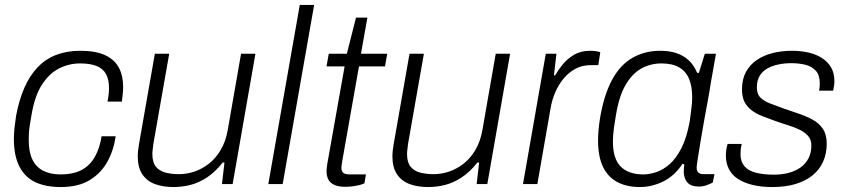

<svg xmlns="http://www.w3.org/2000/svg" viewBox="-20 -743 3421 775"><path d="M225 12Q164 12 122 -8Q80 -28 58 -71.5Q36 -115 36 -182Q36 -203 38.5 -226.5Q41 -250 45 -276Q57 -340 78.5 -389Q100 -438 132 -471.5Q164 -505 207 -521.5Q250 -538 304 -538Q367 -538 405 -520Q443 -502 460 -469.5Q477 -437 477 -393Q477 -379 475.5 -364.5Q474 -350 472 -333H414Q417 -348 418.5 -361.5Q420 -375 420 -387Q420 -422 408 -444Q396 -466 370 -476.5Q344 -487 303 -487Q259 -487 219 -467Q179 -447 149.5 -401.5Q120 -356 107 -278Q102 -251 99.5 -232.5Q97 -214 96.5 -201.5Q96 -189 96 -178Q96 -129 111 -98.5Q126 -68 155 -53.5Q184 -39 223 -39Q277 -39 310.5 -57.5Q344 -76 363.5 -111Q383 -146 390 -193H447Q439 -137 413.5 -90.5Q388 -44 342 -16Q296 12 225 12Z M680 12Q638 12 605.5 0Q573 -12 554.5 -39.5Q536 -67 536 -112Q536 -124 537.5 -136Q539 -148 541 -161L605 -526H663L599 -162Q598 -151 596.5 -140.5Q595 -130 595 -122Q595 -88 609 -70.5Q623 -53 647.5 -46.5Q672 -40 702 -40Q734 -40 765 -50.5Q796 -61 823.5 -82.5Q851 -104 871 -138Q891 -172 899 -217L953 -526H1011L919 0H876L886 -87H879Q848 -48 815 -26.5Q782 -5 748.5 3.5Q715 12 680 12Z M1063 0 1190 -723H1248L1121 0Z M1374 11Q1346 11 1329 3Q1312 -5 1305 -19Q1298 -33 1298 -53Q1298 -59 1299 -66.5Q1300 -74 1301 -81L1371 -475H1298L1307 -526H1380L1417 -672H1463L1437 -526H1543L1534 -475H1429L1362 -96Q1361 -88 1359.5 -80Q1358 -72 1358 -67Q1358 -52 1365.5 -45.5Q1373 -39 1393 -39H1457L1451 -3Q1440 2 1426.5 5Q1413 8 1399 9.5Q1385 11 1374 11Z M1708 12Q1666 12 1633.5 0Q1601 -12 1582.5 -39.5Q1564 -67 1564 -112Q1564 -124 1565.5 -136Q1567 -148 1569 -161L1633 -526H1691L1627 -162Q1626 -151 1624.5 -140.5Q1623 -130 1623 -122Q1623 -88 1637 -70.5Q1651 -53 1675.5 -46.5Q1700 -40 1730 -40Q1762 -40 1793 -50.5Q1824 -61 1851.5 -82.5Q1879 -104 1899 -138Q1919 -172 1927 -217L1981 -526H2039L1947 0H1904L1914 -87H1907Q1876 -48 1843 -26.5Q1810 -5 1776.5 3.5Q1743 12 1708 12Z M2091 0 2183 -526H2226L2216 -439H2221Q2232 -459 2250.5 -482Q2269 -505 2296.5 -521.5Q2324 -538 2362 -538Q2376 -538 2387.5 -536Q2399 -534 2403 -532L2395 -480H2364Q2330 -480 2303 -465.5Q2276 -451 2255.5 -426.5Q2235 -402 2221.5 -371Q2208 -340 2202 -304L2149 0Z M2563 12Q2510 12 2472 -8Q2434 -28 2414 -69.5Q2394 -111 2394 -176Q2394 -196 2396 -218.5Q2398 -241 2402 -266Q2418 -361 2451 -421.5Q2484 -482 2533.5 -510Q2583 -538 2645 -538Q2682 -538 2710.5 -528.5Q2739 -519 2760 -499.5Q2781 -480 2794 -449H2801L2825 -526H2870L2849 -408Q2845 -380 2837.5 -339.5Q2830 -299 2822 -255Q2814 -211 2807.5 -171Q2801 -131 2796.5 -102.5Q2792 -74 2792 -66Q2792 -53 2799 -46.5Q2806 -40 2819 -40H2864L2857 -6Q2847 -1 2832.5 4.5Q2818 10 2801 10Q2771 10 2756.5 -4.5Q2742 -19 2740 -46Q2740 -53 2740.5 -61.5Q2741 -70 2742 -79L2735 -82Q2703 -33 2657 -10.5Q2611 12 2563 12ZM2577 -39Q2601 -39 2628.5 -48Q2656 -57 2682.5 -80Q2709 -103 2730.5 -145Q2752 -187 2764 -253Q2767 -277 2769.5 -294.5Q2772 -312 2773 -325.5Q2774 -339 2774 -350Q2774 -395 2761 -425.5Q2748 -456 2720.5 -471.5Q2693 -487 2650 -487Q2607 -487 2570.5 -467.5Q2534 -448 2506.5 -402.5Q2479 -357 2466 -277Q2461 -248 2458.5 -229.5Q2456 -211 2455 -197.5Q2454 -184 2454 -172Q2454 -102 2485.5 -70.5Q2517 -39 2577 -39Z M3096 12Q3053 12 3018 3.5Q2983 -5 2959 -20.5Q2935 -36 2922.5 -60Q2910 -84 2910 -114Q2910 -125 2911.5 -137Q2913 -149 2917 -162H2974Q2971 -150 2970 -140Q2969 -130 2969 -121Q2969 -91 2984.5 -72.5Q3000 -54 3030.5 -46Q3061 -38 3104 -38Q3137 -38 3164.5 -45.5Q3192 -53 3212 -67.5Q3232 -82 3243.5 -104Q3255 -126 3255 -157Q3255 -179 3242 -194Q3229 -209 3207.5 -219.5Q3186 -230 3159.5 -238Q3133 -246 3106 -256Q3081 -265 3057.5 -274Q3034 -283 3015 -297Q2996 -311 2985.5 -331Q2975 -351 2975 -383Q2975 -423 2991 -452.5Q3007 -482 3035 -501Q3063 -520 3099.5 -529Q3136 -538 3177 -538Q3212 -538 3243 -531Q3274 -524 3297.5 -509Q3321 -494 3334.5 -471Q3348 -448 3348 -416Q3348 -406 3346.5 -396Q3345 -386 3343 -377H3286Q3288 -386 3288.5 -393.5Q3289 -401 3289 -407Q3289 -440 3273 -457.5Q3257 -475 3231 -481.5Q3205 -488 3174 -488Q3148 -488 3123 -483Q3098 -478 3078 -467Q3058 -456 3046.5 -437Q3035 -418 3035 -390Q3035 -363 3050 -348.5Q3065 -334 3089.5 -325Q3114 -316 3143 -305Q3173 -295 3203.5 -284.5Q3234 -274 3260 -260Q3286 -246 3301.5 -223Q3317 -200 3317 -163Q3317 -123 3302.5 -90.5Q3288 -58 3259.5 -35Q3231 -12 3190.5 0Q3150 12 3096 12Z"/></svg>

Font: Archivo SemiBold ExtraLight
Style: Italic
Weight: 250
Italic angle: -10°
Version: Version 2.001